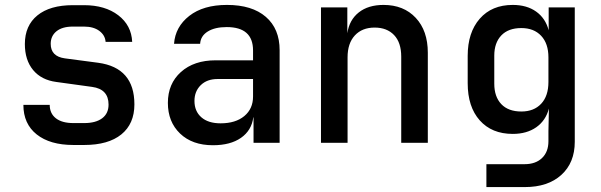

<svg xmlns="http://www.w3.org/2000/svg" viewBox="-20 -580 2440 780"><path d="M278 9Q183 9 129 -34Q75 -77 75 -154H182Q182 -119 207 -99.5Q232 -80 278 -80H322Q369 -80 395 -99.5Q421 -119 421 -155Q421 -218 354 -227L209 -247Q148 -255 114.5 -295.5Q81 -336 81 -401Q81 -476 132 -517.5Q183 -559 276 -559H321Q407 -559 460.5 -518Q514 -477 517 -410H409Q407 -437 383.5 -454.5Q360 -472 321 -472H276Q233 -472 209.5 -453Q186 -434 186 -402Q186 -351 243 -343L379 -325Q526 -305 526 -156Q526 -77 473 -34Q420 9 322 9Z M845 10Q761 10 711.5 -37.5Q662 -85 662 -162Q662 -240 715 -287.5Q768 -335 856 -335H1008V-375Q1008 -470 901 -470Q853 -470 824 -452Q795 -434 793 -402H687Q692 -471 749 -515.5Q806 -560 902 -560Q1004 -560 1060 -511.5Q1116 -463 1116 -376V0H1010V-103H1009Q1002 -50 959 -20Q916 10 845 10ZM876 -79Q937 -79 972.5 -108.5Q1008 -138 1008 -188V-259H864Q821 -259 795.5 -234Q770 -209 770 -170Q770 -128 798 -103.5Q826 -79 876 -79Z M1284 0V-550H1391V-445Q1399 -499 1437.5 -529.5Q1476 -560 1538 -560Q1620 -560 1669 -507.5Q1718 -455 1718 -366V0H1610V-350Q1610 -407 1581 -437.5Q1552 -468 1502 -468Q1451 -468 1421.5 -436Q1392 -404 1392 -347V0Z M1956 180V87H2111Q2156 87 2182 62Q2208 37 2208 -6V-47L2210 -139Q2197 -90 2158.5 -63Q2120 -36 2063 -36Q1978 -36 1929 -91Q1880 -146 1880 -242V-353Q1880 -448 1929 -504Q1978 -560 2063 -560Q2120 -560 2158 -533Q2196 -506 2209 -457V-550H2315V-4Q2315 81 2260.5 130.5Q2206 180 2112 180ZM2098 -127Q2149 -127 2178.5 -158.5Q2208 -190 2208 -247V-347Q2208 -403 2178.5 -434.5Q2149 -466 2098 -466Q2045 -466 2016.5 -436Q1988 -406 1988 -354V-240Q1988 -187 2016.5 -157Q2045 -127 2098 -127Z"/></svg>

Font: JetBrains Mono SemiBold
Style: Regular
Weight: 472
Monospace: yes
Designer: Philipp Nurullin, Konstantin Bulenkov
Foundry: JetBrains
Version: Version 2.305; ttfautohint (v1.8.4.7-5d5b)